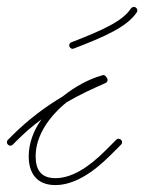

<svg xmlns="http://www.w3.org/2000/svg" viewBox="-30 -522 417 555"><path d="M130 13C181 13 235 -19 289 -73L320 -104C322 -106 323 -108 323 -111C323 -116 318 -121 313 -121C310 -121 308 -120 306 -118L275 -87C223 -35 175 -7 130 -7C89 -7 73 -31 73 -70C73 -130 112 -185 162 -226C201 -249 239 -266 275 -282C278 -283 281 -287 281 -291C281 -293 280 -295 279 -297L276 -301C274 -304 271 -305 268 -305C267 -305 266 -305 265 -304C228 -294 187 -272 151 -243C102 -214 52 -177 3 -128L-7 -118C-9 -116 -10 -114 -10 -111C-10 -106 -6 -101 0 -101C3 -101 5 -102 7 -104L17 -114C41 -138 65 -159 90 -177C67 -145 53 -108 53 -70C53 -23 75 13 130 13ZM180 -381C181 -381 183 -381 184 -382C273 -416 338 -445 365 -486L366 -487C366 -488 367 -490 367 -492C367 -498 362 -502 357 -502C354 -502 350 -500 348 -497C325 -461 265 -434 177 -400C173 -399 170 -395 170 -391C170 -386 174 -381 180 -381Z"/></svg>

Font: Mistral SingleLine Outline
Style: Regular
Weight: 300
Designer: François Chastanet, Élisa Garzelli, Anais Alves, Morgane Autin
Foundry: institut supérieur des arts et du design Toulouse / isdaT
Version: Version 1.000;Glyphs 3.3 (3337)